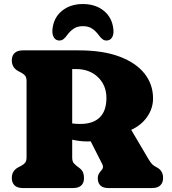

<svg xmlns="http://www.w3.org/2000/svg" viewBox="-20 -956 872 976"><path d="M758 -456Q758 -405 728 -362Q698 -319 647 -296L735.5 -146Q745.5 -129.5 753.5 -121.2Q761.5 -113 779 -104Q809 -88 809 -51Q809 -27.5 795 -13.8Q781 0 751.5 0H532Q477 0 477 -51Q477 -62 481.5 -70.8Q486 -79.5 494 -88.5L498 -93Q502 -97.5 503.2 -105.2Q504.5 -113 499.5 -122.5L441 -237.5Q432.5 -237 423.5 -237Q403 -237 383.8 -239.5Q364.5 -242 347 -246V-157Q347 -135.5 354.5 -127Q362 -118.5 373 -110L383 -102.5Q397 -92 402 -79.8Q407 -67.5 407 -51Q407 0 349.5 0H97.5Q68 0 54 -13.8Q40 -27.5 40 -51Q40 -88 73 -105.5L89 -114Q100.5 -120 107.8 -128.8Q115 -137.5 115 -157V-543Q115 -562.5 107.8 -571.2Q100.5 -580 89 -586L73 -594.5Q40 -612 40 -649Q40 -672.5 54 -686.2Q68 -700 97.5 -700H379.5Q503.5 -700 587.8 -668.2Q672 -636.5 715 -581.5Q758 -526.5 758 -456ZM347 -605V-328.5Q357 -327 367.2 -326.5Q377.5 -326 389 -326Q453 -326 487 -359.2Q521 -392.5 521 -458Q521 -522 478.2 -563.5Q435.5 -605 366 -605ZM401.5 -823Q375.5 -823 357 -811.8Q338.5 -800.5 322 -778.5Q312 -764.5 302.8 -757.2Q293.5 -750 282 -750Q263.5 -750 254 -765.5Q244.5 -781 246.5 -805.5Q252 -865.5 294.5 -900.5Q337 -935.5 401.5 -935.5Q466 -935.5 508.5 -900.5Q551 -865.5 556.5 -805.5Q559 -781 549.5 -765.5Q540 -750 521 -750Q510 -750 500.5 -757.2Q491 -764.5 481 -778.5Q464.5 -800.5 446.2 -811.8Q428 -823 401.5 -823Z"/></svg>

Font: Fraunces 9pt S100 Black
Style: Regular
Weight: 900
Version: Version 1.000; ttfautohint (v1.8.3)